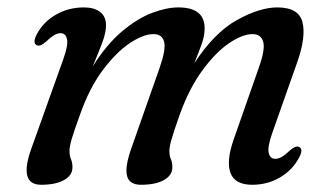

<svg xmlns="http://www.w3.org/2000/svg" viewBox="-20 -488 896 518"><path d="M334 -87 411 -306Q428 -354.5 422.8 -375.2Q417.5 -396 394 -396Q367 -396 330.5 -371.8Q294 -347.5 257.8 -299.5Q221.5 -251.5 196 -179Q179 -132.5 173.2 -112.2Q167.5 -92 167.5 -81Q167.5 -67.5 171.5 -58.5Q175.5 -49.5 175.5 -36.5Q175.5 -15 152.8 -2.2Q130 10.5 91 10.5Q29.5 10.5 64.5 -87L150.5 -327.5Q164.5 -366.5 160.8 -382.5Q157 -398.5 143.5 -398.5Q135.5 -398.5 126.2 -393.2Q117 -388 103.5 -375Q88 -361.5 79 -366Q67 -372 79.5 -396Q97 -429 131 -448.5Q165 -468 206.5 -468Q234 -468 250 -455.8Q266 -443.5 266 -419.5Q266 -401 256.8 -375.5Q247.5 -350 230 -308.5Q267 -367.5 308.2 -402.5Q349.5 -437.5 389.2 -452.8Q429 -468 461 -468Q535 -468 532 -407Q531.5 -390.5 524.5 -370.2Q517.5 -350 504 -317Q558.5 -400.5 619.8 -434.2Q681 -468 728 -468Q786 -468 796 -428.2Q806 -388.5 782 -320.5L715 -130.5Q701 -91 705 -75.2Q709 -59.5 722.5 -59.5Q730.5 -59.5 739.8 -64.5Q749 -69.5 762.5 -82.5Q778 -96 787 -91.5Q799.5 -85.5 786.5 -62Q769 -29 735.2 -9.2Q701.5 10.5 660.5 10.5Q614 10.5 602 -21Q590 -52.5 610 -110.5L678.5 -306Q696 -355 690 -375.5Q684 -396 661.5 -396Q634.5 -396 598.5 -371.8Q562.5 -347.5 526.8 -299.2Q491 -251 465 -179Q448.5 -132.5 442.8 -112.2Q437 -92 437 -81Q437 -67.5 441 -58.5Q445 -49.5 445 -36.5Q445 -15 422.2 -2.2Q399.5 10.5 360.5 10.5Q329 10.5 322.8 -13.2Q316.5 -37 334 -87Z"/></svg>

Font: Fraunces 9pt S000
Style: Italic
Weight: 400
Italic angle: -16°
Version: Version 1.000; ttfautohint (v1.8.3)